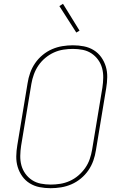

<svg xmlns="http://www.w3.org/2000/svg" viewBox="-20 -981 640 1009"><path d="M246 8Q216 8 188 2.5Q160 -3 136.5 -17.5Q113 -32 97 -54.5Q81 -77 73 -103.5Q65 -130 65.5 -159.5Q66 -189 71 -218L125 -544Q129 -571 138.5 -598Q148 -625 164.5 -649Q181 -673 204 -692Q227 -711 253.5 -722.5Q280 -734 308 -738.5Q336 -743 363 -743Q393 -743 421 -737.5Q449 -732 472.5 -717.5Q496 -703 512 -680.5Q528 -658 536 -631.5Q544 -605 543.5 -575.5Q543 -546 538 -517L484 -191Q480 -164 470.5 -137Q461 -110 444.5 -86Q428 -62 405 -43Q382 -24 355.5 -12.5Q329 -1 301 3.5Q273 8 246 8ZM247 -11Q271 -11 296.5 -15Q322 -19 346.5 -30Q371 -41 391.5 -58.5Q412 -76 427.5 -98Q443 -120 451.5 -145Q460 -170 464 -194L518 -520Q522 -546 522.5 -572.5Q523 -599 516.5 -623Q510 -647 495.5 -667Q481 -687 460.5 -700.5Q440 -714 415 -719Q390 -724 363 -724Q339 -724 313 -720Q287 -716 263 -705Q239 -694 218 -676.5Q197 -659 182 -637Q167 -615 158 -590Q149 -565 145 -541L91 -215Q87 -189 86.5 -162.5Q86 -136 92.5 -112Q99 -88 113.5 -68Q128 -48 148.5 -34.5Q169 -21 194.5 -16Q220 -11 247 -11ZM381 -810 292 -949 311 -961 398 -820Z"/></svg>

Font: Iosevka Aile Thin Oblique
Style: Regular
Weight: 100
Italic angle: -9°
Designer: Belleve Invis
Foundry: Belleve Invis
Version: Version 31.1.0; ttfautohint (v1.8.4)